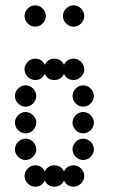

<svg xmlns="http://www.w3.org/2000/svg" viewBox="-20 -700 472 720"><path d="M112 -80Q137 -80 148 -57Q159 -80 184 -80Q209 -80 220 -57Q231 -80 256 -80Q272 -80 284 -68Q296 -56 296 -40Q296 -24 284 -12Q272 0 256 0Q231 0 220 -23Q209 0 184 0Q159 0 148 -23Q137 0 112 0Q96 0 84 -12Q72 -24 72 -40Q72 -56 84 -68Q96 -80 112 -80ZM264 -112Q252 -124 252 -140Q252 -156 264 -168Q276 -180 292 -180Q308 -180 320 -168Q332 -156 332 -140Q332 -124 320 -112Q308 -100 292 -100Q276 -100 264 -112ZM48 -112Q36 -124 36 -140Q36 -156 48 -168Q60 -180 76 -180Q92 -180 104 -168Q116 -156 116 -140Q116 -124 104 -112Q92 -100 76 -100Q60 -100 48 -112ZM264 -212Q252 -224 252 -240Q252 -256 264 -268Q276 -280 292 -280Q308 -280 320 -268Q332 -256 332 -240Q332 -224 320 -212Q308 -200 292 -200Q276 -200 264 -212ZM48 -212Q36 -224 36 -240Q36 -256 48 -268Q60 -280 76 -280Q92 -280 104 -268Q116 -256 116 -240Q116 -224 104 -212Q92 -200 76 -200Q60 -200 48 -212ZM264 -312Q252 -324 252 -340Q252 -356 264 -368Q276 -380 292 -380Q308 -380 320 -368Q332 -356 332 -340Q332 -324 320 -312Q308 -300 292 -300Q276 -300 264 -312ZM48 -312Q36 -324 36 -340Q36 -356 48 -368Q60 -380 76 -380Q92 -380 104 -368Q116 -356 116 -340Q116 -324 104 -312Q92 -300 76 -300Q60 -300 48 -312ZM112 -480Q137 -480 148 -457Q159 -480 184 -480Q209 -480 220 -457Q231 -480 256 -480Q272 -480 284 -468Q296 -456 296 -440Q296 -424 284 -412Q272 -400 256 -400Q231 -400 220 -423Q209 -400 184 -400Q159 -400 148 -423Q137 -400 112 -400Q96 -400 84 -412Q72 -424 72 -440Q72 -456 84 -468Q96 -480 112 -480ZM228 -612Q216 -624 216 -640Q216 -656 228 -668Q240 -680 256 -680Q272 -680 284 -668Q296 -656 296 -640Q296 -624 284 -612Q272 -600 256 -600Q240 -600 228 -612ZM84 -612Q72 -624 72 -640Q72 -656 84 -668Q96 -680 112 -680Q128 -680 140 -668Q152 -656 152 -640Q152 -624 140 -612Q128 -600 112 -600Q96 -600 84 -612Z"/></svg>

Font: Dotrice Condensed
Style: Regular
Weight: 400
Width: 2
Monospace: yes
Designer: Paul Flo Williams
Foundry: His Deeds Are Dust
Version: Version 1.001